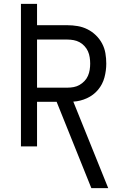

<svg xmlns="http://www.w3.org/2000/svg" viewBox="-20 -755 640 990"><path d="M451 215 272 -230H171V0H88V-735H171V-625H328Q354 -625 380.5 -620.5Q407 -616 431 -604Q455 -592 474.5 -573Q494 -554 506.5 -530.5Q519 -507 523.5 -480.5Q528 -454 528 -427Q528 -391 518.5 -355.5Q509 -320 485.5 -292Q462 -264 428 -248.5Q394 -233 358 -231L538 215ZM171 -303H328Q344 -303 360 -306Q376 -309 390 -317Q404 -325 415.5 -337Q427 -349 433.5 -364Q440 -379 442.5 -395Q445 -411 445 -427Q445 -443 442.5 -459.5Q440 -476 433.5 -490.5Q427 -505 415.5 -517.5Q404 -530 390 -537.5Q376 -545 360 -548Q344 -551 328 -551H171Z"/></svg>

Font: Iosevka SS04 Extended
Style: Regular
Weight: 400
Width: 7
Monospace: yes
Designer: Belleve Invis
Foundry: Belleve Invis
Version: Version 19.0.0; ttfautohint (v1.8.4)